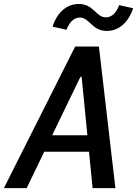

<svg xmlns="http://www.w3.org/2000/svg" viewBox="-48 -970 706 990"><path d="M547 0 462 -730H339.5L-28 0H89.5L180 -187.5H411L429.5 0ZM358 -949.5C296.5 -949.5 247 -907 223 -832.5L295 -816.5C310.5 -858 335 -879.5 363.5 -879.5C414.5 -879.5 425 -810.5 503 -810.5C564 -810.5 614 -853 638.5 -927.5L566.5 -943.5C551 -902 526.5 -880.5 498 -880.5C447 -880.5 435.5 -949.5 358 -949.5ZM221 -272.5 366.5 -573.5H373L402.5 -272.5Z"/></svg>

Font: Monaspace Neon Medium
Style: Italic
Weight: 500
Italic angle: -11°
Designer: Riley Cran & the Lettermatic Team
Foundry: Lettermatic
Version: Version 1.200 (Monaspace Neon)